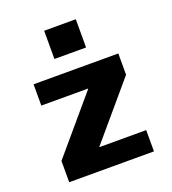

<svg xmlns="http://www.w3.org/2000/svg" viewBox="-137 -855 856 958"><g transform="rotate(-20 291.0 -376.5)"><path d="M207 -603V-753H375V-603ZM268 -113H516V0H66V-113L314 -405V-407H66V-520H516V-407L268 -115Z"/></g></svg>

Font: M PLUS 1p ExtraBold
Style: Regular
Weight: 800
Version: Version 1.062